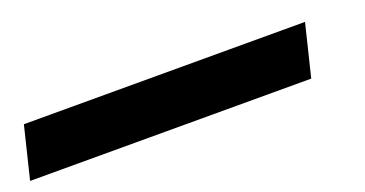

<svg xmlns="http://www.w3.org/2000/svg" viewBox="-151 -95 855 450"><g transform="rotate(-20 277.0 130.0)"><path d="M606 64.9 574.2 194.8H-127L-95.2 64.9Z"/></g></svg>

Font: Sinkin Sans 700 Bold Italic
Style: Bold Italic
Weight: 700
Italic angle: -112°
Designer: Keith Bates
Foundry: K-Type
Version: Sinkin Sans (version 1.0)  by Keith Bates   •   © 2014   www